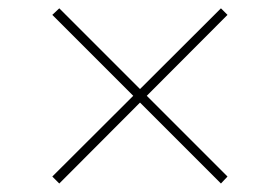

<svg xmlns="http://www.w3.org/2000/svg" viewBox="-20 -512 666 457"><path d="M505.9 -75.2 104.5 -476.6 121.1 -492.2 521.5 -91.8ZM121.1 -75.2 104.5 -91.8 505.9 -492.2 521.5 -476.6Z"/></svg>

Font: Inter 17pt Thin
Style: Regular
Weight: 250
Version: Version 4.001;git-66647c0bb